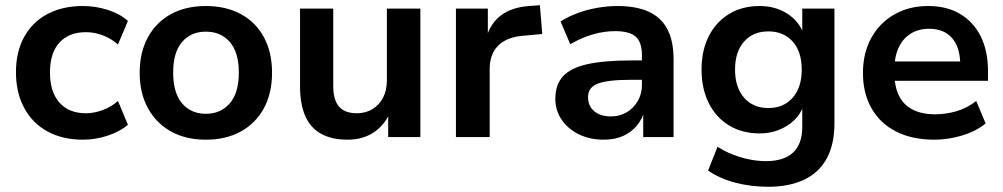

<svg xmlns="http://www.w3.org/2000/svg" viewBox="-20 -524 3834 734"><path d="M297 10Q219 10 161.5 -21.5Q104 -53 72.5 -111.5Q41 -170 41 -248Q41 -326 72.5 -383Q104 -440 161.5 -470.5Q219 -501 297 -501Q346 -501 392.5 -486Q439 -471 469 -444L431 -354Q405 -377 372.5 -389Q340 -401 309 -401Q243 -401 207 -361Q171 -321 171 -247Q171 -173 207 -132Q243 -91 309 -91Q339 -91 372 -103Q405 -115 431 -138L469 -47Q439 -21 392 -5.5Q345 10 297 10Z M767 10Q690 10 633.5 -21.5Q577 -53 545.5 -110.5Q514 -168 514 -246Q514 -324 545.5 -381.5Q577 -439 633.5 -470Q690 -501 767 -501Q844 -501 901 -470Q958 -439 989 -381.5Q1020 -324 1020 -246Q1020 -168 989 -110.5Q958 -53 901 -21.5Q844 10 767 10ZM767 -89Q824 -89 858.5 -129Q893 -169 893 -247Q893 -324 858.5 -363.5Q824 -403 767 -403Q710 -403 676 -363.5Q642 -324 642 -247Q642 -169 676 -129Q710 -89 767 -89Z M1309 10Q1248 10 1207.5 -12.5Q1167 -35 1147 -80.5Q1127 -126 1127 -194V-491H1254V-194Q1254 -160 1263.5 -137Q1273 -114 1293 -102.5Q1313 -91 1344 -91Q1378 -91 1404 -107Q1430 -123 1444.5 -151Q1459 -179 1459 -217V-491H1587V0H1464V-102H1475Q1453 -48 1410.5 -19Q1368 10 1309 10Z M1723 0V-491H1845V-372H1837Q1852 -432 1893.5 -464Q1935 -496 2002 -501L2044 -504L2053 -394L1976 -387Q1915 -381 1883.5 -348.5Q1852 -316 1852 -260V0Z M2288 10Q2235 10 2193 -10.5Q2151 -31 2127 -66.5Q2103 -102 2103 -146Q2103 -200 2132 -232Q2161 -264 2225 -278.5Q2289 -293 2395 -293H2449V-219H2397Q2350 -219 2318 -215.5Q2286 -212 2266 -204.5Q2246 -197 2237 -184Q2228 -171 2228 -152Q2228 -119 2251.5 -99Q2275 -79 2316 -79Q2349 -79 2375.5 -94.5Q2402 -110 2418 -137.5Q2434 -165 2434 -199V-313Q2434 -363 2410 -384Q2386 -405 2332 -405Q2291 -405 2248 -393Q2205 -381 2160 -355L2123 -442Q2151 -460 2187 -473.5Q2223 -487 2263 -494Q2303 -501 2340 -501Q2412 -501 2459.5 -479.5Q2507 -458 2531 -413Q2555 -368 2555 -297V0H2439V-104H2445Q2436 -69 2414.5 -43.5Q2393 -18 2361.5 -4Q2330 10 2288 10Z M2917 190Q2851 190 2791.5 174.5Q2732 159 2687 128L2723 37Q2751 55 2782 67Q2813 79 2845 85.5Q2877 92 2908 92Q2977 92 3012 59Q3047 26 3047 -38V-124H3053Q3037 -74 2990 -44Q2943 -14 2884 -14Q2817 -14 2767 -44.5Q2717 -75 2689.5 -130Q2662 -185 2662 -258Q2662 -331 2689.5 -385.5Q2717 -440 2767 -470.5Q2817 -501 2884 -501Q2945 -501 2991 -471Q3037 -441 3053 -391H3047V-491H3170V-52Q3170 27 3141 81Q3112 135 3055 162.5Q2998 190 2917 190ZM2917 -111Q2976 -111 3010.5 -150.5Q3045 -190 3045 -258Q3045 -326 3010.5 -365Q2976 -404 2917 -404Q2859 -404 2824.5 -365Q2790 -326 2790 -258Q2790 -190 2824.5 -150.5Q2859 -111 2917 -111Z M3552 10Q3467 10 3406 -21Q3345 -52 3312 -109.5Q3279 -167 3279 -245Q3279 -321 3310.5 -378.5Q3342 -436 3398.5 -468.5Q3455 -501 3528 -501Q3599 -501 3650 -471Q3701 -441 3729 -385.5Q3757 -330 3757 -252V-215H3381V-289H3667L3651 -274Q3651 -342 3620 -378Q3589 -414 3532 -414Q3491 -414 3461 -395Q3431 -376 3415 -341Q3399 -306 3399 -258V-249Q3399 -194 3416.5 -158.5Q3434 -123 3469 -105Q3504 -87 3555 -87Q3596 -87 3637 -99Q3678 -111 3712 -138L3748 -52Q3711 -22 3658 -6Q3605 10 3552 10Z"/></svg>

Font: Nunito Sans 11pt
Style: Bold
Weight: 700
Version: Version 3.101;gftools[0.9.27]